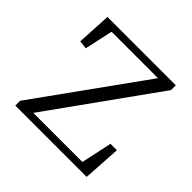

<svg xmlns="http://www.w3.org/2000/svg" viewBox="-136 -635 763 763"><g transform="rotate(45 245.5 -254.0)"><path d="M46 0H447L457 -160H421L393 -30H117L440 -481V-508H56L48 -363L83 -359L109 -478H370L46 -27Z"/></g></svg>

Font: Noto Serif CJK HK ExtraLight
Style: Regular
Weight: 200
Designer: Ryoko NISHIZUKA 西塚涼子 (kana & ideographs); Frank Grießhammer (Latin, Greek & Cyrillic); Wenlong ZHANG 张文龙 (bopomofo); San
Foundry: Adobe
Version: Version 2.001;hotconv 1.1.0;makeotfexe 2.6.0